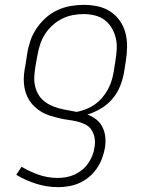

<svg xmlns="http://www.w3.org/2000/svg" viewBox="-20 -548 640 791"><path d="M220 223Q173 223 129 209Q85 195 47 172L69 139Q102 159 139.5 172Q177 185 218 185Q235 185 252.5 182Q270 179 286.5 171.5Q303 164 317.5 152.5Q332 141 342.5 126Q353 111 360 94Q367 77 369 60Q373 41 370 22Q367 3 357.5 -12Q348 -27 331 -35.5Q314 -44 296 -48Q278 -52 259 -54.5Q240 -57 222 -61.5Q204 -66 186 -71.5Q168 -77 152.5 -86Q137 -95 123.5 -107.5Q110 -120 100.5 -135Q91 -150 85.5 -168Q80 -186 78.5 -204.5Q77 -223 79 -242.5Q81 -262 85 -281L92 -326Q96 -353 105 -379.5Q114 -406 130 -430Q146 -454 168 -474Q190 -494 216 -506Q242 -518 269.5 -523Q297 -528 324 -528Q354 -528 382.5 -522Q411 -516 434.5 -500.5Q458 -485 474 -462Q490 -439 497 -411.5Q504 -384 503.5 -354Q503 -324 498 -294L491 -250Q486 -221 474.5 -192.5Q463 -164 443 -140.5Q423 -117 396 -101Q369 -85 340 -76Q360 -69 376.5 -56Q393 -43 402.5 -23.5Q412 -4 414 18Q416 40 412 63Q408 84 400 105.5Q392 127 378.5 146.5Q365 166 347 181Q329 196 308 205.5Q287 215 264.5 219Q242 223 220 223ZM296 -87Q316 -91 335 -98.5Q354 -106 371 -118Q388 -130 401.5 -146Q415 -162 425 -180.5Q435 -199 440.5 -218Q446 -237 449 -256L456 -301Q460 -324 461 -347.5Q462 -371 456.5 -393Q451 -415 439.5 -434Q428 -453 410.5 -466Q393 -479 370.5 -484.5Q348 -490 324 -490Q301 -490 278.5 -485.5Q256 -481 235 -470.5Q214 -460 195.5 -443Q177 -426 164.5 -406Q152 -386 145 -364Q138 -342 134 -319L126 -275Q123 -255 121.5 -236Q120 -217 123.5 -198.5Q127 -180 135.5 -163.5Q144 -147 157.5 -135Q171 -123 187.5 -115Q204 -107 222 -102Q240 -97 259 -94Q278 -91 296 -87Z"/></svg>

Font: Iosevka Etoile XLtObl
Style: Regular
Weight: 200
Italic angle: -9°
Designer: Belleve Invis
Foundry: Belleve Invis
Version: Version 15.5.2; ttfautohint (v1.8.4)